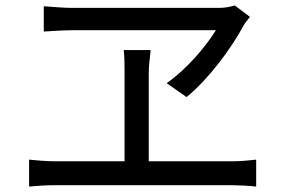

<svg xmlns="http://www.w3.org/2000/svg" viewBox="-20 -716 1040 706"><path d="M874 -619C880 -631 890 -642 899 -654L843 -696C828 -691 807 -687 785 -687H245C211 -687 172 -691 141 -693V-600C141 -600 213 -605 250 -605H774C736 -544 669 -464 593 -410L666 -359C749 -427 830 -538 874 -619ZM922 -129C895 -126 866 -123 835 -123H527V-448C527 -474 531 -503 534 -532H435C438 -505 438 -475 438 -452V-123H180C151 -123 117 -126 87 -129V-30C118 -33 152 -35 180 -35H835C855 -35 895 -33 922 -30V-129Z"/></svg>

Font: Glow Sans SC Normal Book
Style: Regular
Weight: 500
Designer: Ryoko NISHIZUKA (kana, bopomofo & ideographs); Paul D. Hunt (Latin, Greek & Cyrillic); Sandoll Communications, Soo-young
Version: Version 0.93